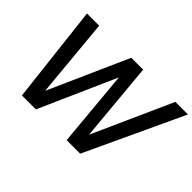

<svg xmlns="http://www.w3.org/2000/svg" viewBox="-124 -1014 1315 1315"><g transform="rotate(45 534.0 -356.0)"><path d="M736 0H605L554 -557L307 0H172L90 -712H208L262 -135L519 -712H634L687 -135L946 -712H1068Z"/></g></svg>

Font: Creato Display Medium
Style: Italic
Weight: 500
Italic angle: -10°
Version: Version 1.000